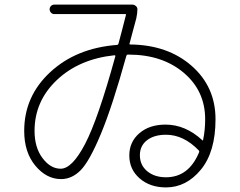

<svg xmlns="http://www.w3.org/2000/svg" viewBox="-20 -775 1040 833"><path d="M475.6 -535.2Q322.3 -518.6 226.1 -427.2Q129.9 -335.9 129.9 -207Q129.9 -134.8 164.6 -88.9Q199.2 -43 243.2 -43Q293 -43 349.1 -150.4Q405.3 -257.8 480.5 -531.2Q481.4 -535.2 475.6 -535.2ZM843.8 -114.3Q845.7 -119.1 841.8 -123Q776.4 -190.4 700.2 -190.4Q648.4 -190.4 617.7 -166.5Q586.9 -142.6 586.9 -101.6Q586.9 -58.6 618.7 -32.2Q650.4 -5.9 700.2 -5.9Q798.8 -5.9 843.8 -114.3ZM245.1 2Q181.6 2 133.3 -56.2Q85 -114.3 85 -207Q85 -357.4 197.8 -461.9Q310.5 -566.4 487.3 -580.1Q492.2 -580.1 494.1 -585.9Q497.1 -595.7 508.3 -639.6Q519.5 -683.6 526.4 -710Q528.3 -713.9 522.5 -713.9H214.8Q207 -713.9 201.2 -720.2Q195.3 -726.6 195.3 -734.9Q195.3 -743.2 201.2 -749Q207 -754.9 214.8 -754.9H554.7Q562.5 -754.9 569.3 -749Q576.2 -743.2 576.2 -735.4Q576.2 -717.8 571.3 -695.3Q566.4 -675.8 556.2 -639.2Q545.9 -602.5 542 -585.9Q540 -582 545.9 -582Q708 -580.1 811.5 -489.3Q915 -398.4 915 -257.8Q915 -116.2 851.6 -39.1Q788.1 38.1 700.2 38.1Q630.9 38.1 585.9 -1Q541 -40 541 -100.6Q541 -159.2 584.5 -196.8Q627.9 -234.4 698.2 -234.4Q784.2 -234.4 857.4 -167Q861.3 -163.1 861.3 -168.9Q870.1 -210 870.1 -257.8Q870.1 -380.9 776.9 -459.5Q683.6 -538.1 538.1 -538.1H534.2Q530.3 -538.1 528.3 -533.2Q467.8 -314.5 418 -194.8Q368.2 -75.2 330.1 -36.6Q292 2 245.1 2Z"/></svg>

Font: Rounded-L Mgen+ 1mn light
Style: Regular
Weight: 200
Designer: [Source Han Sans]
Ryoko NISHIZUKA  (kana & ideographs); Paul D. Hunt (Latin, Greek & Cyrillic); Wenlong ZHANG  (bopomofo
Version: Version 1.059.20150602